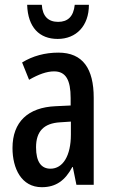

<svg xmlns="http://www.w3.org/2000/svg" viewBox="-20 -769 470 799"><path d="M350 -749H291C286 -700 262 -678 222 -678C181 -678 157 -701 154 -749H93C96 -655 144 -607 220 -607C297 -607 350 -661 350 -749ZM223 -550C167 -550 116 -536 72 -509L101 -437C141 -460 175 -472 205 -472C254 -472 274 -436 274 -361V-330L211 -327C97 -322 32 -262 32 -153C32 -68 69 10 154 10C213 10 251 -18 281 -74H283L298 0H370V-362C370 -483 325 -550 223 -550ZM230 -260 275 -263V-209C275 -121 242 -67 190 -67C152 -67 130 -95 130 -156C130 -222 162 -256 230 -260Z"/></svg>

Font: Noto Sans Myanmar UI ExtraCondensed Medium
Style: Regular
Weight: 500
Width: 2
Designer: Monotype Design Team
Foundry: Monotype Imaging Inc.
Version: Version 2.103